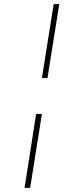

<svg xmlns="http://www.w3.org/2000/svg" viewBox="-20 -817 377 930"><path d="M183 -439 240 -797H267L210 -439ZM99 93 155 -265H183L126 93Z"/></svg>

Font: Bitter ExtraLight
Style: Italic
Weight: 200
Italic angle: -9°
Designer: Sol Matas, and Bitter project Authors
Foundry: Sol Matas
Version: Version 2.001